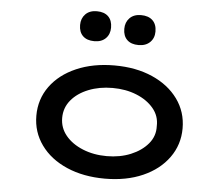

<svg xmlns="http://www.w3.org/2000/svg" viewBox="-55 -853 1077 926"><g transform="rotate(5 484.0 -390.5)"><path d="M485 10Q381 10 300.5 -25Q220 -60 175 -122.5Q130 -185 130 -264Q130 -344 175 -406Q220 -468 300.5 -503Q381 -538 485 -538Q589 -538 668.5 -503Q748 -468 793 -406Q838 -344 838 -264Q838 -185 793 -122.5Q748 -60 668.5 -25Q589 10 485 10ZM485 -99Q549 -99 601 -120.5Q653 -142 684 -179Q715 -216 713 -264Q715 -313 684 -350Q653 -387 601 -408Q549 -429 485 -429Q421 -429 368.5 -408Q316 -387 285.5 -350Q255 -313 255 -264Q255 -216 285.5 -179Q316 -142 368.5 -120.5Q421 -99 485 -99ZM591 -646Q555 -646 535.5 -665Q516 -684 516 -718Q516 -750 536 -770.5Q556 -791 591 -791Q627 -791 647 -772Q667 -753 667 -718Q667 -686 646.5 -666Q626 -646 591 -646ZM377 -646Q341 -646 321.5 -665Q302 -684 302 -718Q302 -750 322 -770.5Q342 -791 377 -791Q413 -791 432.5 -772Q452 -753 452 -718Q452 -686 432 -666Q412 -646 377 -646Z"/></g></svg>

Font: Lexend Zetta Medium
Style: Regular
Weight: 500
Designer: Bonnie Shaver-Troup, Thomas Jockin
Foundry: Lexend
Version: Version 1.007